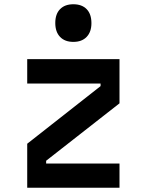

<svg xmlns="http://www.w3.org/2000/svg" viewBox="-20 -883 690 903"><path d="M108 -605H542V-397L197 -127V-114H542V0H108V-207L453 -478V-490H108ZM325 -686Q285 -686 262.5 -709.5Q240 -733 240 -775Q240 -817 262.5 -840Q285 -863 325 -863Q365 -863 387.5 -840Q410 -817 410 -774Q410 -733 387.5 -709.5Q365 -686 325 -686Z"/></svg>

Font: Martian Mono SemiCondensed Medium
Style: Regular
Weight: 500
Width: 4
Designer: Roman Shamin
Foundry: Evil Martians
Version: Version 1.000